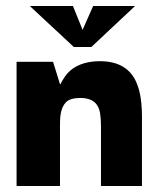

<svg xmlns="http://www.w3.org/2000/svg" viewBox="-20 -617 546 637"><path d="M179 0V-199C179 -228 180 -258 199 -278C208 -287 224 -292 246 -292C291 -292 307 -270 312 -242C314 -228 315 -214 315 -199V0H451V-198C451 -240 454 -306 426 -357C406 -391 371 -414 311 -414C258 -414 225 -396 206 -376C190 -359 181 -338 181 -338H179L156 -412H35V0ZM225 -461H283L428 -597H289L254 -518L222 -597H79Z"/></svg>

Font: OSH Darker Grotesque Black
Style: Regular
Weight: 900
Designer: Gabriel Lam
Foundry: TypeRant
Version: Version 1.000;Glyphs 3.1.1 (3148)